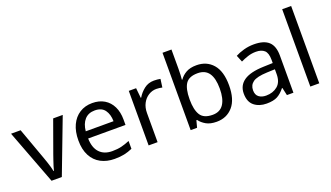

<svg xmlns="http://www.w3.org/2000/svg" viewBox="-69 -1262 3058 1773"><g transform="rotate(-20 1459.5 -375.0)"><path d="M203 0 0 -536H94L208 -220Q216 -198 225 -171Q234 -144 241 -119.5Q248 -95 251 -78H255Q259 -95 266.5 -120Q274 -145 283.5 -172Q293 -199 300 -220L414 -536H508L304 0Z M800 -546Q869 -546 918.5 -516Q968 -486 994.5 -431.5Q1021 -377 1021 -304V-251H654Q656 -160 700.5 -112.5Q745 -65 825 -65Q876 -65 915.5 -74.5Q955 -84 997 -102V-25Q956 -7 916 1.5Q876 10 821 10Q745 10 686.5 -21Q628 -52 595.5 -113.5Q563 -175 563 -264Q563 -352 592.5 -415Q622 -478 675.5 -512Q729 -546 800 -546ZM799 -474Q736 -474 699.5 -433.5Q663 -393 656 -321H929Q928 -389 897 -431.5Q866 -474 799 -474Z M1407 -546Q1422 -546 1439.5 -544.5Q1457 -543 1470 -540L1459 -459Q1446 -462 1430.5 -464Q1415 -466 1401 -466Q1360 -466 1324 -443.5Q1288 -421 1266.5 -380.5Q1245 -340 1245 -286V0H1157V-536H1229L1239 -438H1243Q1269 -482 1310 -514Q1351 -546 1407 -546Z M1658 -575Q1658 -541 1656.5 -511.5Q1655 -482 1653 -465H1658Q1681 -499 1721 -522Q1761 -545 1824 -545Q1924 -545 1984.5 -475.5Q2045 -406 2045 -268Q2045 -130 1984 -60Q1923 10 1824 10Q1761 10 1721 -13Q1681 -36 1658 -68H1651L1633 0H1570V-760H1658ZM1809 -472Q1724 -472 1691 -423Q1658 -374 1658 -271V-267Q1658 -168 1690.5 -115.5Q1723 -63 1811 -63Q1883 -63 1918.5 -116Q1954 -169 1954 -269Q1954 -370 1918.5 -421Q1883 -472 1809 -472Z M2388 -545Q2486 -545 2533 -502Q2580 -459 2580 -365V0H2516L2499 -76H2495Q2460 -32 2421.5 -11Q2383 10 2315 10Q2242 10 2194 -28.5Q2146 -67 2146 -149Q2146 -229 2209 -272.5Q2272 -316 2403 -320L2494 -323V-355Q2494 -422 2465 -448Q2436 -474 2383 -474Q2341 -474 2303 -461.5Q2265 -449 2232 -433L2205 -499Q2240 -518 2288 -531.5Q2336 -545 2388 -545ZM2414 -259Q2314 -255 2275.5 -227Q2237 -199 2237 -148Q2237 -103 2264.5 -82Q2292 -61 2335 -61Q2403 -61 2448 -98.5Q2493 -136 2493 -214V-262Z M2834 0H2746V-760H2834Z"/></g></svg>

Font: Noto Sans Hanifi Rohingya
Style: Regular
Weight: 400
Designer: Monotype Design Team and DaltonMaag
Foundry: Google LLC
Version: Version 2.101